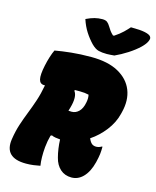

<svg xmlns="http://www.w3.org/2000/svg" viewBox="-140 -1054 949 1169"><g transform="rotate(15 334.5 -470.0)"><path d="M485 -765Q475 -764 460.5 -763Q446 -762 438 -762Q407 -762 385.5 -767.5Q364 -773 340 -797Q314 -824 292.5 -857.5Q271 -891 257 -934Q286 -948 309.5 -954Q333 -960 358 -960Q378 -960 388.5 -952Q399 -944 409 -927Q416 -915 424 -904Q432 -893 445 -881H452Q484 -902 504.5 -922Q525 -942 538 -957H544Q598 -957 626 -951Q654 -945 662.5 -935.5Q671 -926 668 -915Q666 -905 658 -892Q650 -879 633 -862Q604 -834 563.5 -808Q523 -782 485 -765ZM224 0Q205 4 182 7Q159 10 135 10Q-4 10 14 -111Q22 -164 36.5 -208Q51 -252 67.5 -293.5Q84 -335 99 -380Q114 -425 124 -480Q121 -480 119 -480Q92 -480 85.5 -507.5Q79 -535 92 -596Q98 -625 107 -653.5Q116 -682 125 -700Q169 -708 226 -714Q283 -720 352 -720Q458 -720 524 -683.5Q590 -647 614.5 -585Q639 -523 619 -444L616 -432Q602 -375 563 -324.5Q524 -274 473 -240Q483 -217 494 -208.5Q505 -200 521 -200Q538 -200 555 -210H559Q559 -184 556.5 -163Q554 -142 546 -109Q530 -45 496 -11Q465 20 424 20Q382 20 353.5 -5.5Q325 -31 314 -75Q307 -101 303 -129.5Q299 -158 298 -186Q284 -187 268.5 -189.5Q253 -192 244 -197L236 -193Q231 -175 227.5 -156.5Q224 -138 222 -117Q219 -83 219.5 -53.5Q220 -24 224 0ZM308 -388Q305 -378 302 -368Q311 -367 322 -367Q348 -367 367.5 -386.5Q387 -406 394 -443L395 -448Q400 -473 395 -494Q371 -500 340 -500Q324 -500 308 -500L305 -495Q330 -464 308 -388Z"/></g></svg>

Font: Recursive Sn Csl St XBk
Style: Italic
Weight: 1000
Italic angle: -15°
Version: Version 1.085;hotconv 1.1.0;makeotfexe 2.6.0; ttfautohint (v